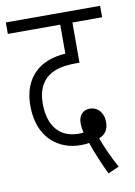

<svg xmlns="http://www.w3.org/2000/svg" viewBox="-79 -674 544 776"><g transform="rotate(-10 193.5 -285.5)"><path d="M303 51 348 31C326 -8 305 -55 290 -95C313 -104 330 -122 329 -156C330 -190 308 -220 273 -220C247 -220 227 -202 227 -169C227 -156 229 -142 232 -129C225 -128 218 -128 212 -128C135 -128 90 -180 90 -273C90 -320 104 -353 129 -376C156 -399 191 -410 250 -410H265V-575H387V-622H0V-575H215V-456C164 -453 120 -437 90 -408C59 -378 39 -335 39 -273C39 -140 123 -81 212 -81C226 -81 237 -82 247 -84C259 -47 283 10 303 51Z"/></g></svg>

Font: Noto Sans Devanagari UI ExtraCondensed Light
Style: Regular
Weight: 300
Width: 2
Designer: Jelle Bosma - Monotype Design Team
Foundry: Monotype Imaging Inc.
Version: Version 2.004